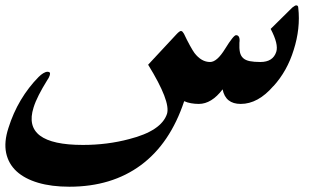

<svg xmlns="http://www.w3.org/2000/svg" viewBox="-159 -460 1205 720"><path d="M942.4 -272.9Q918 -193.4 866.2 -136.7V-137.2Q808.6 -70.3 743.7 -70.3Q686.5 -70.3 675.8 -125Q634.3 -70.3 586.4 -70.3Q571.8 -70.3 557.6 -72.8Q543.5 -75.2 531.7 -80.6Q479 78.1 369.4 159.2Q259.8 240.2 101.1 240.2Q34.2 240.2 -16.1 225.3Q-66.4 210.4 -96.9 182.4Q-127.4 154.3 -136 113.3Q-144.5 72.3 -127.4 20Q-109.9 -36.1 -81.1 -84.5Q-52.2 -132.8 -14.2 -171.4Q-5.4 -180.2 3.4 -185.5Q12.2 -190.9 19.5 -190.9Q32.2 -190.9 27.3 -176.8Q25.9 -172.4 23.4 -167.7Q21 -163.1 17.1 -157.7Q-0.5 -129.4 -13.4 -104Q-26.4 -78.6 -33.2 -56.6Q-77.6 83.5 151.9 83.5Q243.7 83.5 325.7 61.5Q446.3 30.8 467.3 -33.2Q481.4 -79.6 396.5 -217.3L502.4 -331.1Q514.2 -343.8 519.5 -343.8Q522.9 -343.8 525.6 -340.8Q528.3 -337.9 530.8 -333.5Q542 -309.6 553.2 -289.3Q564.5 -269 570.3 -261.2Q596.2 -227.5 628.9 -227.5Q654.8 -227.5 685.1 -276.9Q716.8 -328.1 726.1 -328.1Q734.4 -328.1 737.5 -320.6Q740.7 -313 738.8 -299.8Q737.8 -278.3 740.7 -264.4Q743.7 -250.5 752.7 -242.2Q761.7 -233.9 777.6 -230.7Q793.5 -227.5 817.4 -227.5Q864.7 -227.5 877 -265.6Q886.2 -294.4 856 -351.6L937 -431.6Q942.4 -435.5 945.8 -437.7Q949.2 -439.9 951.7 -439.9Q959.5 -439.9 959.5 -430.7Q963.9 -392.1 959.5 -352.3Q955.1 -312.5 942.4 -272.9Z"/></svg>

Font: XB Zar
Style: Bold Italic
Weight: 700
Italic angle: -12°
Designer: Behnam
Foundry: Irmug
Version: Version 8.005 2009